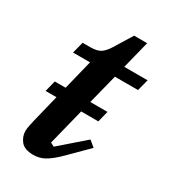

<svg xmlns="http://www.w3.org/2000/svg" viewBox="-169 -746 744 842"><g transform="rotate(30 203.5 -325.0)"><path d="M136 12Q91 12 72.5 -11Q54 -34 54 -62Q54 -75 57.5 -90Q61 -105 63 -116L98 -258H43L57 -314H112L149 -464H63L78 -522H115Q150 -522 167.5 -533Q185 -544 202 -571L258 -662H324L289 -522H407L392 -464H275L237 -314H324L310 -258H223L177 -74L196 -64L320 -172L350 -147L261 -58Q239 -36 222 -22.5Q205 -9 191 -1.5Q177 6 163.5 9Q150 12 136 12Z"/></g></svg>

Font: IBM Plex Serif SmBld
Style: Italic
Weight: 600
Italic angle: -14°
Designer: Mike Abbink, Paul van der Laan, Pieter van Rosmalen
Foundry: Bold Monday
Version: Version 3.001